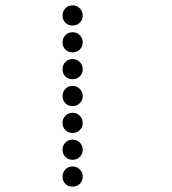

<svg xmlns="http://www.w3.org/2000/svg" viewBox="-20 -708 640 715"><path d="M249 -688Q234 -688 223.5 -677Q213 -666 213 -651V-649Q213 -634 223.5 -623.5Q234 -613 249 -613H251Q266 -613 277 -623.5Q288 -634 288 -649V-651Q288 -666 277 -677Q266 -688 251 -688ZM249 -588Q234 -588 223.5 -577Q213 -566 213 -551V-549Q213 -534 223.5 -523.5Q234 -513 249 -513H251Q266 -513 277 -523.5Q288 -534 288 -549V-551Q288 -566 277 -577Q266 -588 251 -588ZM249 -488Q234 -488 223.5 -477Q213 -466 213 -451V-449Q213 -434 223.5 -423.5Q234 -413 249 -413H251Q266 -413 277 -423.5Q288 -434 288 -449V-451Q288 -466 277 -477Q266 -488 251 -488ZM249 -388Q234 -388 223.5 -377Q213 -366 213 -351V-349Q213 -334 223.5 -323.5Q234 -313 249 -313H251Q266 -313 277 -323.5Q288 -334 288 -349V-351Q288 -366 277 -377Q266 -388 251 -388ZM249 -288Q234 -288 223.5 -277Q213 -266 213 -251V-249Q213 -234 223.5 -223.5Q234 -213 249 -213H251Q266 -213 277 -223.5Q288 -234 288 -249V-251Q288 -266 277 -277Q266 -288 251 -288ZM249 -188Q234 -188 223.5 -177Q213 -166 213 -151V-149Q213 -134 223.5 -123.5Q234 -113 249 -113H251Q266 -113 277 -123.5Q288 -134 288 -149V-151Q288 -166 277 -177Q266 -188 251 -188ZM249 -88Q234 -88 223.5 -77Q213 -66 213 -51V-49Q213 -34 223.5 -23.5Q234 -13 249 -13H251Q266 -13 277 -23.5Q288 -34 288 -49V-51Q288 -66 277 -77Q266 -88 251 -88Z"/></svg>

Font: Doto Rounded
Style: Bold
Weight: 700
Monospace: yes
Version: Version 1.000